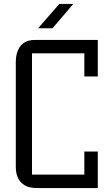

<svg xmlns="http://www.w3.org/2000/svg" viewBox="-20 -952 565 972"><path d="M407 -68H142V-682H407V-565H475V-750H158Q83 -750 65 -680Q60 -661 60 -642V-107Q60 -32 117 -8Q138 0 168 0H475V-185H407ZM280 -932H351L246 -809H173Z"/></svg>

Font: Kelly Slab
Style: Regular
Weight: 400
Designer: Denis Masharov
Foundry: Denis Masharov
Version: Version 1.001